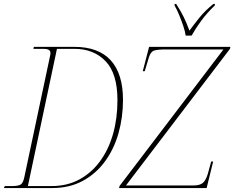

<svg xmlns="http://www.w3.org/2000/svg" viewBox="-31 -951 1185 971"><path d="M-11 0 -7 -10H28Q62 -10 74 -18Q86 -26 92 -55L223 -672Q224 -676 224 -679Q224 -682 224 -684Q224 -704 189 -704H138L140 -714H345Q467 -714 529 -646Q591 -578 591 -446Q591 -358 568.5 -278Q546 -198 500.5 -135.5Q455 -73 388 -36.5Q321 0 233 0ZM230 -10Q308 -10 369.5 -43Q431 -76 474.5 -135Q518 -194 540.5 -273Q563 -352 563 -444Q563 -579 503 -641.5Q443 -704 345 -704H257L110 -10ZM571 0 574 -11 1099 -701H809Q767 -701 749 -695.5Q731 -690 722 -661L701 -591H691L723 -714H1134L1132 -704L606 -13H947Q981 -13 996 -27Q1011 -41 1020 -72L1037 -134H1047L1014 0ZM908 -771Q905 -793 895.5 -821Q886 -849 874.5 -876.5Q863 -904 852 -923V-931H860Q884 -894 898.5 -864Q913 -834 927 -796Q949 -826 977 -861Q1005 -896 1048 -931H1056L1055 -923Q1016 -886 987 -846.5Q958 -807 938 -771Z"/></svg>

Font: Noto Serif Display SemiCondensed Thin
Style: Italic
Weight: 100
Width: 4
Italic angle: -12°
Designer: Monotype Design Team
Foundry: Monotype Imaging Inc.
Version: Version 2.009